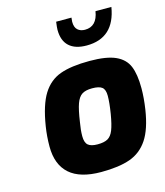

<svg xmlns="http://www.w3.org/2000/svg" viewBox="-116 -863 820 957"><g transform="rotate(-15 294.5 -385.0)"><path d="M71 -183Q71 -236 79 -286Q96 -393 130.5 -448Q165 -503 222 -523.5Q279 -544 374 -544Q461 -544 507.5 -523Q554 -502 571.5 -460Q589 -418 589 -346Q589 -296 580 -237Q565 -140 530 -87.5Q495 -35 437.5 -14.5Q380 6 288 6Q179 6 125 -42Q71 -90 71 -183ZM408 -262Q417 -318 417 -353Q417 -385 402 -397Q387 -409 351 -409Q317 -409 298.5 -397Q280 -385 269 -354.5Q258 -324 249 -262Q242 -223 242 -191Q242 -158 257 -145Q272 -132 306 -132Q340 -132 358.5 -142.5Q377 -153 388 -180.5Q399 -208 408 -262ZM260 -735Q260 -746 264 -776H343Q341 -760 341 -755Q341 -726 355.5 -713Q370 -700 393 -700Q455 -700 467 -776H549Q524 -622 381 -622Q322 -622 291 -650.5Q260 -679 260 -735Z"/></g></svg>

Font: Exo ExtraBold
Style: Italic
Weight: 800
Italic angle: -9°
Designer: Natanael Gama
Foundry: Natanael Gama
Version: Version 1.500; ttfautohint (v1.6)